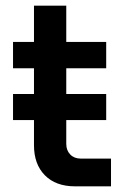

<svg xmlns="http://www.w3.org/2000/svg" viewBox="-20 -658 451 678"><path d="M245 0Q177 0 138.5 -39Q100 -78 100 -145V-638H214V-150Q214 -127 228 -112.5Q242 -98 265 -98H372V0ZM26 -417V-510H355V-417ZM26 -234V-326H355V-234Z"/></svg>

Font: MuseoModerno Thin Medium
Style: Regular
Weight: 500
Version: Version 1.003